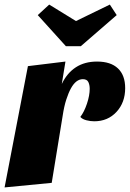

<svg xmlns="http://www.w3.org/2000/svg" viewBox="-23 -799 567 839"><path d="M-3 20 99 -510 263 -530 247 -432Q270 -480 308.5 -505Q347 -530 401 -530Q461 -530 492.5 -500Q524 -470 524 -414Q524 -351 486 -310Q448 -269 389 -269Q372 -269 354.5 -273.5Q337 -278 328 -288Q345 -310 357 -346Q369 -382 369 -411Q369 -428 363 -440.5Q357 -453 339 -453Q324 -453 311 -443Q298 -433 287 -413Q276 -393 266.5 -363.5Q257 -334 251 -294L203 0ZM265 -597 142 -733 192 -779 309 -707 457 -779 487 -733 330 -597Z"/></svg>

Font: Sansita Swashed Light ExtraBold
Style: Regular
Weight: 800
Version: Version 1.003